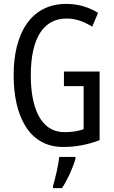

<svg xmlns="http://www.w3.org/2000/svg" viewBox="-20 -744 585 985"><path d="M308 -377V-302H409V-81C381 -71 348 -66 311 -66C188 -66 138 -192 138 -357C138 -547 202 -649 322 -649C366 -649 409 -635 453 -607L483 -678C435 -708 380 -724 320 -724C138 -724 50 -572 50 -359C50 -148 129 10 304 10C369 10 432 -2 491 -25V-377ZM367 71V61H284C280 101 263 174 252 210V221H298C325 181 353 120 367 71Z"/></svg>

Font: Noto Sans Gurmukhi UI ExtraCondensed
Style: Regular
Weight: 400
Width: 2
Designer: Jelle Bosma - Monotype Design Team
Foundry: Monotype Imaging Inc.
Version: Version 2.004